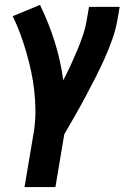

<svg xmlns="http://www.w3.org/2000/svg" viewBox="-20 -548 540 783"><path d="M80 215 119 -17Q125 -59 124.5 -99.5Q124 -140 119.5 -180Q115 -220 106.5 -259Q98 -298 87 -336Q76 -374 62.5 -410.5Q49 -447 32 -482L143 -528Q178 -457 202.5 -379.5Q227 -302 238 -221Q254 -251 268 -281.5Q282 -312 295 -343Q308 -374 318.5 -405Q329 -436 334 -468L343 -520H468L459 -468Q452 -427 437.5 -386.5Q423 -346 405.5 -307Q388 -268 368 -229Q348 -190 327.5 -151.5Q307 -113 285.5 -75.5Q264 -38 242 0L206 215Z"/></svg>

Font: Iosevka Curly Slab Extrabold
Style: Italic
Weight: 800
Italic angle: -9°
Monospace: yes
Designer: Belleve Invis
Foundry: Belleve Invis
Version: Version 22.1.2; ttfautohint (v1.8.4)